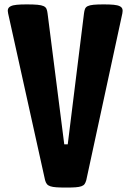

<svg xmlns="http://www.w3.org/2000/svg" viewBox="-20 -845 587 865"><path d="M16.6 -784.7Q13.7 -796.9 16.4 -804.7Q19 -812.5 28.6 -817.1Q38.1 -821.8 55.7 -823.5Q73.2 -825.2 100.6 -825.2Q131.3 -825.2 149.2 -823.5Q167 -821.8 176.5 -817.4Q186 -813 189.5 -804.9Q192.9 -796.9 194.3 -784.7L269.5 -194.8H285.2L358.4 -784.7Q359.9 -796.9 363 -804.9Q366.2 -813 375.2 -817.4Q384.3 -821.8 401.1 -823.5Q418 -825.2 447.3 -825.2Q474.6 -825.2 492.2 -823.5Q509.8 -821.8 519.3 -817.1Q528.8 -812.5 531.2 -804.7Q533.7 -796.9 531.2 -784.7L368.7 -33.2Q365.7 -22.5 361.1 -15.9Q356.4 -9.3 346.7 -5.9Q336.9 -2.4 320.6 -1.2Q304.2 0 278.3 0Q251 0 233.9 -1.2Q216.8 -2.4 206.5 -5.9Q196.3 -9.3 191.2 -15.9Q186 -22.5 183.1 -33.2Z"/></svg>

Font: Denk One
Style: Regular
Weight: 400
Designer: Irina Smirnova
Foundry: Irina Smirnova
Version: Version 1.002